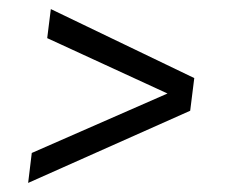

<svg xmlns="http://www.w3.org/2000/svg" viewBox="-20 -475 529 423"><path d="M50 -138 349 -269 84 -391 92 -455 408 -303 399 -231 42 -72Z"/></svg>

Font: Bellota
Style: Italic
Weight: 400
Italic angle: -7.5°
Designer: Kemie Guaida
Foundry: Kemie Guaida
Version: Version 4.001